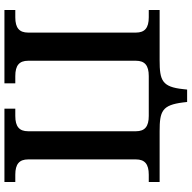

<svg xmlns="http://www.w3.org/2000/svg" viewBox="-19 -721 864 866"><g transform="rotate(-90 413.0 -288.0)"><path d="M254 -107V-593C254 -633 275 -651 323 -651H356V-700H25V-651H58C106 -651 127 -633 127 -593V-107C127 -67 106 -49 58 -49H25V0H254C345 0 372 11 384 106L386 124H442L444 106C454 11 483 0 574 0H801V-49H768C720 -49 699 -67 699 -107V-593C699 -633 720 -651 768 -651H801V-700H470V-651H503C551 -651 572 -633 572 -593V-107C572 -67 551 -49 503 -49H323C275 -49 254 -67 254 -107Z"/></g></svg>

Font: LT Superior Serif Semibold
Style: Regular
Weight: 600
Designer: Daniel Lyons
Foundry: LyonsType
Version: Version 2.120;FEAKit 1.0